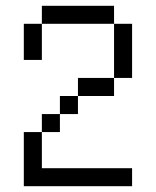

<svg xmlns="http://www.w3.org/2000/svg" viewBox="-20 -645 540 665"><path d="M437.5 0V-62.5H125Q125 -62.5 125 -187.5H62.5V0ZM125 -187.5H187.5V-250H125ZM187.5 -250H250V-312.5H187.5ZM250 -312.5H375V-375H250ZM375 -375H437.5V-562.5H375ZM62.5 -562.5Q62.5 -562.5 62.5 -437.5H125Q125 -437.5 125 -562.5ZM125 -562.5H375V-625H125Z"/></svg>

Font: Unifont
Style: Regular
Weight: 500
Version: Version 15.1.04